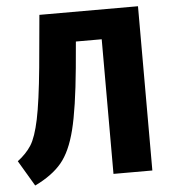

<svg xmlns="http://www.w3.org/2000/svg" viewBox="-64 -740 715 807"><g transform="rotate(-5 294.0 -336.5)"><path d="M548 0H384V-568H275L265 -457Q249 -288 226.5 -198.5Q204 -109 164.5 -62Q125 -15 52 20L-12 -88Q25 -116 46 -149Q67 -182 82.5 -255.5Q98 -329 112 -473L132 -693H548Z"/></g></svg>

Font: Fira Mono
Style: Bold
Weight: 700
Monospace: yes
Designer: Carrois Corporate & Edenspiekermann AG
Foundry: Carrois Corporate GbR & Edenspiekermann AG
Version: Version 3.206